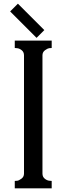

<svg xmlns="http://www.w3.org/2000/svg" viewBox="-20 -1020 360 1040"><path d="M178 -815 35 -958 77 -1000 220 -857ZM60 0V-40Q66 -40 74 -41Q82 -42 96 -52Q110 -62 110 -80V-720Q110 -738 97.5 -748Q85 -758 72 -759L60 -760V-800H260V-760Q254 -760 246 -759Q238 -758 224 -748Q210 -738 210 -720V-80Q210 -62 222.5 -52Q235 -42 248 -41L260 -40V0Z"/></svg>

Font: Laverick
Style: Regular
Weight: 400
Designer: Daniel Pimley
Foundry: Daniel Pimley
Version: Version 1.000;PS 001.001;hotconv 1.0.56